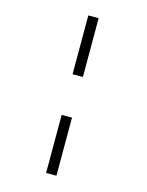

<svg xmlns="http://www.w3.org/2000/svg" viewBox="-135 -882 840 1095"><g transform="rotate(15 285.0 -335.0)"><path d="M247 -453V-800H308V-453ZM308 -213V130H247V-213Z"/></g></svg>

Font: League Mono Narrow Light
Style: Regular
Weight: 300
Width: 3
Designer: Tyler Finck
Foundry: The League of Moveable Type / Tyler Finck
Version: Version 2.210